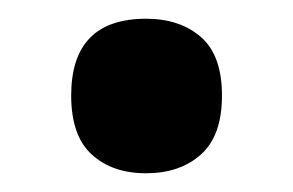

<svg xmlns="http://www.w3.org/2000/svg" viewBox="-20 -457 313 205"><path d="M56 -355Q56 -437 136 -437Q172 -437 194.5 -417.5Q217 -398 217 -355Q217 -312 194.5 -292Q172 -272 136 -272Q100 -272 78 -292Q56 -312 56 -355Z"/></svg>

Font: Noto Serif CondBlack
Style: Regular
Weight: 900
Width: 3
Designer: Monotype Design Team
Foundry: Monotype Imaging Inc.
Version: Version 1.001